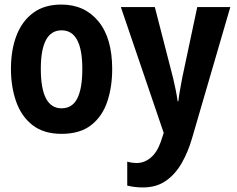

<svg xmlns="http://www.w3.org/2000/svg" viewBox="-20 -577 1040 842"><path d="M250 10Q172 10 123 -28Q74 -66 51 -131Q28 -196 28 -275Q28 -358 52.5 -421.5Q77 -485 126 -521Q175 -557 249 -557Q351 -557 411.5 -483.5Q472 -410 472 -274Q472 -196 450.5 -131.5Q429 -67 380 -28.5Q331 10 250 10ZM250 -102Q297 -102 319 -145.5Q341 -189 341 -275Q341 -444 250 -444Q159 -444 159 -275Q159 -102 250 -102ZM607 245Q588 245 571.5 243Q555 241 538 237V132Q549 135 560 136.5Q571 138 578 138Q613 138 641 114.5Q669 91 685 45L698 6L510 -546H659L739 -235Q744 -213 749.5 -187.5Q755 -162 759 -133H762Q765 -158 770 -185.5Q775 -213 779 -235L845 -546H990L822 30Q805 89 777 138Q749 187 707.5 216Q666 245 607 245Z"/></svg>

Font: Noto Sans Mono ExtraCondensed
Style: Bold
Weight: 700
Width: 2
Designer: Monotype Design Team
Foundry: Monotype Imaging Inc.
Version: Version 2.014